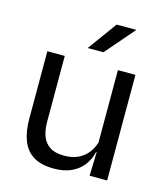

<svg xmlns="http://www.w3.org/2000/svg" viewBox="-105 -765 743 857"><g transform="rotate(15 266.5 -336.0)"><path d="M60 -488H140.5V-184.5Q140.5 -146 151.2 -117.2Q162 -88.5 186.5 -72.8Q211 -57 252.5 -57Q291.5 -57 319.5 -71.2Q347.5 -85.5 365.2 -110.5Q383 -135.5 389.5 -167L404 -109.5H386.5Q379 -76.5 359 -49.2Q339 -22 305.2 -5.8Q271.5 10.5 222 10.5Q164.5 10.5 128.8 -11.2Q93 -33 76.5 -74.8Q60 -116.5 60 -175.5ZM386 -488H467V0H386L389.5 -117L386 -122ZM231 -549.5 328 -683H418V-681.5L303 -548.5H231Z"/></g></svg>

Font: Anek Kannada
Style: Regular
Weight: 400
Version: Version 1.003